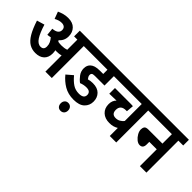

<svg xmlns="http://www.w3.org/2000/svg" viewBox="9 -1337 2242 2242"><g transform="rotate(45 1129.5 -216.5)"><path d="M422 -210Q422 -143 382.5 -106.5Q343 -70 273 -70Q217 -70 172.5 -96.5Q128 -123 91 -185Q54 -247 20 -352L115 -380Q147 -275 182.5 -220Q218 -165 265 -165Q317 -165 317 -221Q317 -253 304.5 -279Q292 -305 272 -328Q249 -322 223 -320L214 -411Q262 -415 284.5 -433Q307 -451 307 -481Q307 -509 290 -523.5Q273 -538 244 -538Q221 -538 198 -531Q175 -524 152 -511L119 -599Q150 -613 183 -622.5Q216 -632 259 -632Q333 -632 373 -590.5Q413 -549 413 -484Q413 -447 399 -417.5Q385 -388 360 -368Q366 -361 372 -353Q398 -348 427 -348Q451 -348 470.5 -351Q490 -354 511 -361V-528H457V-622H697V-528H617V0H511V-268Q493 -262 475.5 -260Q458 -258 439 -258Q429 -258 417 -259Q422 -235 422 -210Z M980 -209Q936 -209 892 -191Q856 -218 828 -256.5Q800 -295 800 -343Q800 -395 833 -424Q851 -440 879 -449Q907 -458 961 -458H1008V-528H685V-622H1202V-528H1114V-373H955Q936 -373 927 -370.5Q918 -368 912 -363Q903 -355 903 -339Q903 -323 910 -310.5Q917 -298 926 -287Q959 -297 1000 -297Q1076 -297 1116.5 -256Q1157 -215 1157 -150Q1157 -86 1112.5 -43Q1068 0 974 0Q884 0 817 -39.5Q750 -79 700 -141L777 -207Q823 -152 867 -123Q911 -94 969 -94Q1050 -94 1050 -153Q1050 -179 1033.5 -194Q1017 -209 980 -209ZM899 134Q899 106 915 87.5Q931 69 959 69Q987 69 1003.5 87.5Q1020 106 1020 134Q1020 163 1003.5 181Q987 199 959 199Q931 199 915 181Q899 163 899 134Z M1761 -528H1681V0H1574V-133Q1552 -119 1525 -111Q1498 -103 1463 -103Q1389 -103 1345 -144Q1301 -185 1301 -254Q1301 -313 1338 -348L1221 -345V-439H1471Q1485 -439 1498.5 -438.5Q1512 -438 1519 -437L1511 -346H1498Q1452 -346 1430 -325.5Q1408 -305 1408 -266Q1408 -196 1474 -196Q1506 -196 1530.5 -210Q1555 -224 1574 -247V-528H1189V-622H1761Z M1748 -622H2259V-528H2179V0H2072V-278H1949V-235Q1949 -171 1895 -171Q1868 -171 1840.5 -193.5Q1813 -216 1794.5 -248.5Q1776 -281 1776 -311Q1776 -338 1788.5 -355Q1801 -372 1840 -372H2072V-528H1748Z"/></g></svg>

Font: Noto Sans Condensed SemiBold
Style: Italic
Weight: 600
Width: 3
Italic angle: -12°
Designer: Monotype Design Team
Foundry: Monotype Imaging Inc.
Version: Version 2.013; ttfautohint (v1.8.4.7-5d5b)